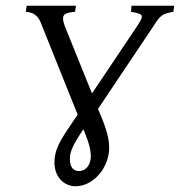

<svg xmlns="http://www.w3.org/2000/svg" viewBox="-20 -635 628 670"><path d="M224 -79C224 -100 227 -119 271 -184C276 -171 297 -126 297 -90C297 -58 278 -38 256 -38C231 -38 224 -59 224 -79ZM361 -120C361 -167 338 -216 322 -255L515 -543C541 -584 546 -586 585 -594L588 -615H439L437 -594C462 -589 475 -587 475 -577C475 -570 469 -560 458 -543L301 -309L206 -544C202 -555 200 -564 200 -571C200 -585 210 -591 242 -594L245 -615H73L70 -594C106 -591 117 -572 127 -544L251 -235L224 -195C185 -138 170 -108 170 -68C170 -13 208 15 243 15C308 15 361 -52 361 -120Z"/></svg>

Font: Temporarium
Style: Italic
Weight: 400
Italic angle: -7°
Version: Version 1.1